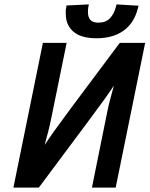

<svg xmlns="http://www.w3.org/2000/svg" viewBox="-20 -853 680 873"><path d="M498 -464Q487 -448 477 -433Q467 -418 456 -403Q383 -303 309 -204.5Q235 -106 161 -6L156 0H41L175 -658H283L213 -315Q207 -284 199 -254Q191 -224 183 -194Q194 -210 204 -225Q214 -240 225 -255Q298 -356 372 -454Q446 -552 520 -652L525 -658H640L506 0H398L468 -346Q474 -376 482 -405.5Q490 -435 498 -464ZM610 -827 606 -812Q589 -747 541 -713Q493 -679 418 -679Q389 -679 363.5 -685Q338 -691 319.5 -704.5Q301 -718 290 -739.5Q279 -761 279 -791Q279 -798 279 -804Q279 -810 281 -817L282 -828L384 -833L381 -817Q380 -812 380 -807Q380 -802 380 -797Q380 -750 427 -750Q461 -750 480 -770Q499 -790 507 -822L510 -833Z"/></svg>

Font: Codetta
Style: Bold Italic
Weight: 700
Italic angle: -11°
Designer: Ulrich Proeller
Foundry: PROSA GmbH
Version: Version 2.00;September 29, 2018;FontCreator 11.5.0.2427 64-b